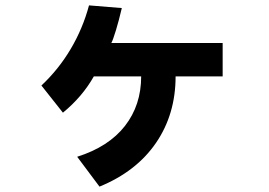

<svg xmlns="http://www.w3.org/2000/svg" viewBox="-20 -579 1002 714"><path d="M350 115 267 4Q384 -33 444.5 -110.5Q505 -188 505 -295H329Q286 -219 214 -160L134 -261Q198 -321 243 -397Q288 -473 311 -559L433 -549Q422 -502 411 -466Q400 -430 394 -419H808V-295H633Q633 -154 560 -47.5Q487 59 350 115Z"/></svg>

Font: Gmarket Sans TTF Bold
Style: Regular
Weight: 700
Designer: Creative Director : Sungho Lee; Art Director : Kiwoong Choi; Project Manager : Sori Yang, Jongwook Yoon; Font Designer :
Foundry: Sandoll Inc.
Version: Version 1.000;hotconv 1.0.109;makeotfexe 2.5.65596